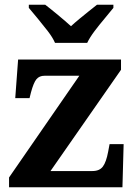

<svg xmlns="http://www.w3.org/2000/svg" viewBox="-20 -786 569 806"><path d="M18 0V-41L313 -468H167Q145 -468 133 -453.5Q121 -439 110 -398L104 -374H44L56 -536H488V-493L192 -68H368Q398 -68 412 -87Q426 -106 434 -149L440 -181H499L494 0ZM211 -606Q201 -629 180.5 -655.5Q160 -682 138.5 -708Q117 -734 101 -753V-766H170Q191 -750 223.5 -723Q256 -696 278 -676Q293 -690 313 -706.5Q333 -723 353 -739Q373 -755 387 -766H456V-753Q441 -734 419 -708Q397 -682 377 -655.5Q357 -629 346 -606Z"/></svg>

Font: Noto Serif Khojki
Style: Bold
Weight: 700
Version: Version 2.003